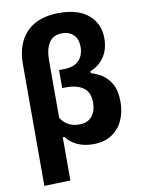

<svg xmlns="http://www.w3.org/2000/svg" viewBox="-101 -815 801 1080"><g transform="rotate(-10 300.0 -275.0)"><path d="M63 196.5V-497.5Q63 -615.5 127.2 -681.2Q191.5 -747 313 -747Q423.5 -747 481.5 -695.8Q539.5 -644.5 539.5 -564Q539.5 -499.5 509.5 -455.8Q479.5 -412 430 -394V-382Q458.5 -375 490.5 -355.8Q522.5 -336.5 544.8 -297.8Q567 -259 567 -194.5Q567 -137.5 545.8 -90.2Q524.5 -43 481.8 -14.8Q439 13.5 375 13.5Q322.5 13.5 283 -5.5Q243.5 -24.5 221.5 -55H212.5V192ZM316.5 -109.5Q366.5 -109.5 390.5 -140.2Q414.5 -171 414.5 -216.5Q414.5 -276 379 -302Q343.5 -328 282.5 -328H257.5V-431H283Q342.5 -431 371 -460.5Q399.5 -490 399.5 -538Q399.5 -583 374.8 -607.2Q350 -631.5 309.5 -631.5Q259 -631.5 235.2 -594.8Q211.5 -558 211.5 -494.5V-166.5Q227.5 -139.5 253.8 -124.5Q280 -109.5 316.5 -109.5Z"/></g></svg>

Font: Commissioner
Style: Bold
Weight: 700
Designer: Kostas Bartsokas
Foundry: Kostas Bartsokas
Version: Version 1.000; ttfautohint (v1.8.3)